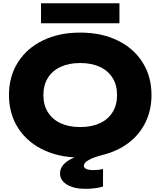

<svg xmlns="http://www.w3.org/2000/svg" viewBox="-20 -971 1006 1204"><path d="M515.5 213.2Q444.1 213.2 400.3 186.8Q356.5 160.3 356.5 117Q356.5 73.9 398.3 42.9Q440 11.8 522.8 -8.6L509.9 16.6Q370.2 21.5 262.7 -26.4Q155.3 -74.2 95.8 -164.8Q36.2 -255.5 36.2 -375Q36.2 -491.3 92.2 -579.9Q148.1 -668.6 249.2 -717.6Q350.2 -766.6 483.1 -766.6Q615.9 -766.6 717 -717.6Q818.1 -668.6 874 -579.9Q930 -491.3 930 -375Q930 -281.3 892.8 -204.6Q855.6 -127.9 787 -75.6Q718.3 -23.3 625.6 0Q566.6 15 536.3 32.4Q505.9 49.8 505.9 67.9Q505.9 95.7 567.6 95.7Q597.7 95.7 626 89V198.6Q611.3 204.3 579.3 208.8Q547.3 213.2 515.5 213.2ZM483.1 -174.2Q554.3 -174.2 606.3 -198.4Q658.4 -222.6 686.2 -267.9Q714.1 -313.1 714.1 -375Q714.1 -436.9 686.2 -482.1Q658.4 -527.4 606.3 -551.6Q554.3 -575.8 483.1 -575.8Q411.9 -575.8 359.9 -551.6Q307.8 -527.4 280 -482.1Q252.1 -436.9 252.1 -375Q252.1 -313.1 280 -267.9Q307.8 -222.6 359.9 -198.4Q411.9 -174.2 483.1 -174.2ZM237.2 -950.7H729V-825.1H237.2Z"/></svg>

Font: Unbounded Variable
Style: Regular
Weight: 400
Designer: Luke Prowse, Jean-Baptiste Morizot, Fátima Lázaro, Florian Runge
Foundry: NaN
Version: Version 1.600;FEAKit 1.0